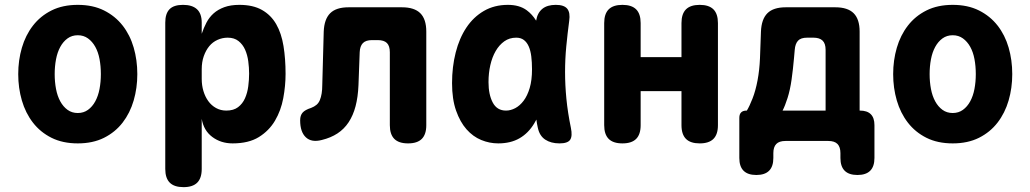

<svg xmlns="http://www.w3.org/2000/svg" viewBox="-20 -580 4240 790"><path d="M300 10Q238 10 192 -13Q146 -36 115.5 -75.5Q85 -115 70 -166.5Q55 -218 55 -275Q55 -332 70 -383.5Q85 -435 115.5 -474.5Q146 -514 192 -537Q238 -560 300 -560Q362 -560 408 -537Q454 -514 484.5 -475Q515 -436 530 -384.5Q545 -333 545 -275Q545 -218 530 -166.5Q515 -115 484.5 -75.5Q454 -36 408 -13Q362 10 300 10ZM300 -115Q324 -115 342 -128Q360 -141 372 -163Q384 -185 389.5 -214Q395 -243 395 -275Q395 -308 389.5 -337Q384 -366 372 -387.5Q360 -409 342 -422Q324 -435 300 -435Q276 -435 258 -422Q240 -409 228 -387Q216 -365 210.5 -336Q205 -307 205 -275Q205 -243 210.5 -214Q216 -185 228 -163Q240 -141 258 -128Q276 -115 300 -115Z M733 -560Q771 -560 790.5 -542Q810 -524 810 -487V-441Q818 -465 829.5 -487Q841 -509 859 -525Q877 -541 903 -550.5Q929 -560 965 -560Q1021 -560 1058 -539Q1095 -518 1116.5 -480.5Q1138 -443 1146.5 -390.5Q1155 -338 1155 -276Q1155 -227 1145.5 -176Q1136 -125 1111.5 -83.5Q1087 -42 1045 -16Q1003 10 937 10Q889 10 853.5 -16.5Q818 -43 810 -91V115Q810 153 791.5 171.5Q773 190 735 190Q697 190 678.5 171.5Q660 153 660 115V-487Q660 -524 677.5 -542Q695 -560 733 -560ZM917 -425Q895 -425 875 -416Q855 -407 841 -390Q827 -373 818.5 -349Q810 -325 810 -295V-255Q810 -229 817 -205.5Q824 -182 837 -164Q850 -146 869 -135.5Q888 -125 911 -125Q941 -125 959.5 -139Q978 -153 988 -175.5Q998 -198 1001.5 -225Q1005 -252 1005 -277Q1005 -302 1001.5 -328Q998 -354 988.5 -375.5Q979 -397 961.5 -411Q944 -425 917 -425Z M1312 -450Q1314 -501 1338.5 -525.5Q1363 -550 1414 -550H1634Q1685 -550 1709.5 -525.5Q1734 -501 1734 -450V-65Q1734 -27 1715.5 -8.5Q1697 10 1659 10Q1621 10 1602.5 -8.5Q1584 -27 1584 -65V-365Q1584 -391 1572 -403Q1560 -415 1534 -415H1511Q1485 -415 1473 -402.5Q1461 -390 1460 -365L1455 -230Q1453 -181 1443 -143Q1433 -105 1414.5 -77Q1396 -49 1368.5 -31Q1341 -13 1304 -4Q1262 7 1238.5 -15Q1215 -37 1215 -85Q1215 -105 1225 -116.5Q1235 -128 1260 -136Q1273 -141 1282 -148.5Q1291 -156 1296 -168Q1301 -180 1303.5 -195.5Q1306 -211 1306 -230Z M2030 10Q1994 10 1960 -4Q1926 -18 1899.5 -48Q1873 -78 1856.5 -125Q1840 -172 1840 -238Q1840 -305 1855 -364Q1870 -423 1899 -466.5Q1928 -510 1971 -535Q2014 -560 2070 -560Q2117 -560 2147 -538Q2170 -521 2186 -495Q2191 -527 2212 -544Q2232 -560 2267 -560Q2301 -560 2314 -544Q2327 -528 2322 -494Q2315 -441 2310 -389Q2305 -337 2305 -283.5Q2305 -230 2310.5 -173.5Q2316 -117 2329 -54Q2336 -20 2326 -5Q2316 10 2282 10Q2247 10 2223.5 -5.5Q2200 -21 2193 -54Q2189 -71 2187 -88Q2182 -79 2178 -72Q2154 -32 2117.5 -11Q2081 10 2030 10ZM2062 -125Q2081 -125 2100 -135Q2119 -145 2134.5 -165.5Q2150 -186 2159.5 -218Q2169 -250 2169 -295Q2169 -324 2166 -348Q2163 -372 2155.5 -389Q2148 -406 2135.5 -415.5Q2123 -425 2104 -425Q2076 -425 2055 -410Q2034 -395 2019.5 -370Q2005 -345 1997.5 -312Q1990 -279 1990 -242Q1990 -191 2007.5 -158Q2025 -125 2062 -125Z M2541 10Q2503 10 2484.5 -8.5Q2466 -27 2466 -65V-485Q2466 -523 2484.5 -541.5Q2503 -560 2541 -560Q2579 -560 2597.5 -541.5Q2616 -523 2616 -485V-345H2784V-485Q2784 -523 2802.5 -541.5Q2821 -560 2859 -560Q2897 -560 2915.5 -541.5Q2934 -523 2934 -485V-65Q2934 -27 2915.5 -8.5Q2897 10 2859 10Q2821 10 2802.5 -8.5Q2784 -27 2784 -65V-205H2616V-65Q2616 -27 2597.5 -8.5Q2579 10 2541 10Z M3092 140Q3057 140 3039.5 122.5Q3022 105 3022 70V-95Q3022 -110 3029.5 -117.5Q3037 -125 3052 -125H3053Q3064 -143 3076.5 -175Q3089 -207 3097 -249.5Q3105 -292 3107 -340L3111 -450Q3113 -501 3137.5 -525.5Q3162 -550 3213 -550H3417Q3468 -550 3492.5 -525.5Q3517 -501 3517 -450V-125H3518Q3548 -125 3563 -110Q3578 -95 3578 -65V70Q3578 105 3560.5 122.5Q3543 140 3508 140Q3473 140 3455.5 122.5Q3438 105 3438 70V50Q3438 25 3426 12.5Q3414 0 3388 0H3212Q3186 0 3174 12.5Q3162 25 3162 50V70Q3162 105 3144.5 122.5Q3127 140 3092 140ZM3377 -375Q3377 -401 3364.5 -413Q3352 -425 3327 -425H3301Q3275 -425 3263.5 -412.5Q3252 -400 3250 -375L3247 -341Q3243 -295 3237 -252.5Q3231 -210 3220.5 -177Q3210 -144 3200 -125H3377Z M3900 10Q3838 10 3792 -13Q3746 -36 3715.5 -75.5Q3685 -115 3670 -166.5Q3655 -218 3655 -275Q3655 -332 3670 -383.5Q3685 -435 3715.5 -474.5Q3746 -514 3792 -537Q3838 -560 3900 -560Q3962 -560 4008 -537Q4054 -514 4084.5 -475Q4115 -436 4130 -384.5Q4145 -333 4145 -275Q4145 -218 4130 -166.5Q4115 -115 4084.5 -75.5Q4054 -36 4008 -13Q3962 10 3900 10ZM3900 -115Q3924 -115 3942 -128Q3960 -141 3972 -163Q3984 -185 3989.5 -214Q3995 -243 3995 -275Q3995 -308 3989.5 -337Q3984 -366 3972 -387.5Q3960 -409 3942 -422Q3924 -435 3900 -435Q3876 -435 3858 -422Q3840 -409 3828 -387Q3816 -365 3810.5 -336Q3805 -307 3805 -275Q3805 -243 3810.5 -214Q3816 -185 3828 -163Q3840 -141 3858 -128Q3876 -115 3900 -115Z"/></svg>

Font: Maple Mono ExtraBold
Style: Regular
Weight: 800
Monospace: yes
Designer: subframe7536
Version: Version 7.000